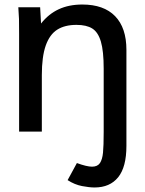

<svg xmlns="http://www.w3.org/2000/svg" viewBox="-20 -582 640 849"><path d="M157.5 -550 161.5 -478Q195 -520.5 240 -541.2Q285 -562 344 -562Q439 -562 489 -510.5Q539 -459 539 -361.5V63Q539 156.5 502.5 201.8Q466 247 398 247Q375.5 247 342.8 240.8Q310 234.5 279 214.5L320 139Q363.5 155 387 155Q411 155 421.8 139.2Q432.5 123.5 435.5 93Q438.5 62.5 438.5 1.5V-278Q438.5 -356 426.2 -397.8Q414 -439.5 388.2 -455.8Q362.5 -472 318 -472Q266.5 -472 233 -450.8Q199.5 -429.5 182.2 -380.5Q165 -331.5 165 -250V0H64.5V-432Q64.5 -478 64 -498Q63.5 -518 61 -550Z"/></svg>

Font: JuliaMono Medium
Style: Regular
Weight: 500
Monospace: yes
Designer: cormullion
Foundry: corm
Version: Version 0.054; ttfautohint (v1.8.4)